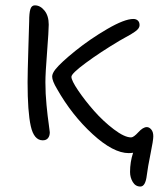

<svg xmlns="http://www.w3.org/2000/svg" viewBox="-20 -513 587 710"><path d="M138.2 5.9Q105.5 5.9 93.8 -46.6Q82 -99.1 82 -209Q82 -242.2 85 -338.4Q87.9 -434.6 87.9 -435.1Q87.9 -464.8 92.3 -479Q96.7 -493.2 108.9 -493.2Q128.9 -493.2 144.5 -473.9Q160.2 -454.6 160.2 -421.9Q160.2 -399.9 154.1 -320.8Q147.9 -241.7 147.9 -209Q147.9 -166.5 152.1 -124Q156.2 -81.5 160.2 -54.7Q164.1 -27.8 164.1 -23.9Q164.1 -10.3 157.5 -2.2Q150.9 5.9 138.2 5.9ZM499 176.8Q481 176.8 470.9 159.9Q460.9 143.1 460.9 123Q460.9 85.9 472.2 51.8Q464.8 53.2 456.1 53.2Q398.9 53.2 322.3 -17.1Q245.6 -87.4 190.9 -184.1Q172.9 -213.9 172.9 -230Q172.9 -241.2 185.1 -256.8Q205.1 -281.7 259 -325.2Q313 -368.7 376.7 -405.8Q440.4 -442.9 473.1 -442.9Q483.4 -442.9 489.7 -437Q496.1 -431.2 496.1 -419.9Q496.1 -414.1 492.2 -408.2Q488.3 -402.3 479.5 -396.2Q470.7 -390.1 463.4 -385.7Q456.1 -381.3 442.1 -373.8Q428.2 -366.2 420.9 -361.8Q350.6 -319.8 297.4 -280.5Q244.1 -241.2 244.1 -229Q244.1 -215.3 269 -178.5Q293.9 -141.6 327.9 -103Q361.8 -64.5 401.1 -34.7Q440.4 -4.9 464.8 -4.9Q474.1 -4.9 491.5 -23.9Q508.8 -43 522.9 -43Q531.7 -43 539.3 -34.2Q546.9 -25.4 546.9 -8.8Q546.9 5.9 536.6 55.9Q526.4 106 522.9 134.8Q518.1 176.8 499 176.8Z"/></svg>

Font: Shantell Sans Irregular Bouncy
Style: Regular
Weight: 300
Designer: Stephen Nixon, Anya Danilova, Shantell Martin
Foundry: Arrow Type
Version: Version 1.006;[9816181b4]